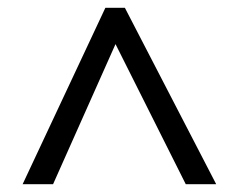

<svg xmlns="http://www.w3.org/2000/svg" viewBox="-20 -739 612 492"><path d="M38 -267 250 -719H300L534 -267H456L276 -626L116 -267Z"/></svg>

Font: Noto Sans Grantha
Style: Regular
Weight: 400
Designer: Monotype Design Team
Foundry: Monotype Imaging Inc.
Version: Version 2.003; ttfautohint (v1.8.4.7-5d5b)